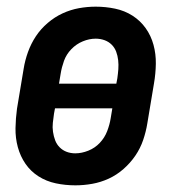

<svg xmlns="http://www.w3.org/2000/svg" viewBox="-20 -548 540 576"><path d="M206 8Q176 8 147.5 2Q119 -4 95.5 -19Q72 -34 56.5 -56.5Q41 -79 33.5 -106.5Q26 -134 26.5 -163.5Q27 -193 31 -222L51 -342Q55 -367 64 -392Q73 -417 87.5 -439Q102 -461 123 -479Q144 -497 168 -508Q192 -519 217 -523.5Q242 -528 267 -528Q297 -528 325.5 -522Q354 -516 377.5 -501Q401 -486 417 -463.5Q433 -441 440.5 -413.5Q448 -386 447.5 -356.5Q447 -327 442 -298L422 -178Q418 -153 409.5 -128Q401 -103 386 -81Q371 -59 350.5 -41Q330 -23 306 -12Q282 -1 256.5 3.5Q231 8 206 8ZM157 -297H329L332 -313Q334 -327 335 -340.5Q336 -354 334.5 -367.5Q333 -381 328.5 -393Q324 -405 315 -414Q306 -423 293.5 -427.5Q281 -432 267 -432Q248 -432 228.5 -424Q209 -416 194 -400.5Q179 -385 172 -365.5Q165 -346 162 -327ZM206 -88Q225 -88 245 -96Q265 -104 279.5 -119.5Q294 -135 301.5 -154.5Q309 -174 312 -193L317 -223H145L142 -207Q140 -193 138.5 -179.5Q137 -166 139 -152.5Q141 -139 145.5 -127Q150 -115 159 -106Q168 -97 180 -92.5Q192 -88 206 -88Z"/></svg>

Font: Iosevka Term Curly Oblique
Style: Bold
Weight: 700
Italic angle: -9°
Designer: Belleve Invis
Foundry: Belleve Invis
Version: Version 32.3.0